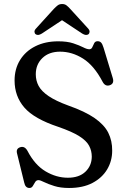

<svg xmlns="http://www.w3.org/2000/svg" viewBox="-20 -919 632 955"><path d="M323.5 16Q281 16 250 6.2Q219 -3.5 199.5 -13.2Q180 -23 171.5 -23Q160.5 -23 154.8 -13.2Q149 -3.5 143.2 6.2Q137.5 16 126.5 16Q106 16 100.5 -10.5L64.5 -157Q59 -180.5 81.5 -187Q102.5 -193.5 116.5 -169Q153 -98.5 206.5 -66.8Q260 -35 317.5 -35Q373.5 -35 404.8 -64.8Q436 -94.5 436.5 -139.5Q436.5 -169 423.2 -194Q410 -219 374 -241.8Q338 -264.5 270 -288Q149.5 -328 101 -384.2Q52.5 -440.5 52.5 -518.5Q52.5 -576.5 79.8 -620.5Q107 -664.5 156 -689Q205 -713.5 269.5 -713.5Q314.5 -713.5 344.5 -703.5Q374.5 -693.5 393.5 -683.8Q412.5 -674 424 -674Q434.5 -674 439 -684Q443.5 -694 448.5 -704Q453.5 -714 465.5 -714Q476.5 -714 483 -707Q489.5 -700 495 -682L541 -530.5Q549.5 -502 524.5 -494.5Q503 -488.5 490.5 -512Q448 -593 393.2 -627.5Q338.5 -662 279 -662Q223.5 -662 190.8 -630.2Q158 -598.5 158 -549.5Q158 -518 172.2 -491.5Q186.5 -465 221.8 -441Q257 -417 320 -394Q402.5 -365 450.5 -331.8Q498.5 -298.5 518.5 -258.8Q538.5 -219 538 -169.5Q538 -118.5 513 -76.5Q488 -34.5 440.2 -9.2Q392.5 16 323.5 16ZM188 -752Q168.5 -740 157 -749Q152 -753 151.5 -760.8Q151 -768.5 159 -777L247.5 -874.5Q258.5 -886 267.2 -892.5Q276 -899 289 -899Q302 -899 310.5 -892.5Q319 -886 329.5 -874.5L418.5 -777Q426 -768.5 425.5 -760.8Q425 -753 420.5 -749Q408.5 -740 389 -752L288.5 -818.5Z"/></svg>

Font: Fraunces 9pt S050
Style: Regular
Weight: 400
Version: Version 1.000; ttfautohint (v1.8.3)